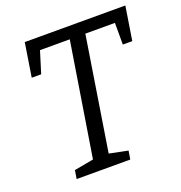

<svg xmlns="http://www.w3.org/2000/svg" viewBox="-127 -807 861 915"><g transform="rotate(-20 304.0 -349.0)"><path d="M107 0 114 -43 212 -61 304 -637H153L119 -527H71L98 -698H608L581 -527H533V-637H383L292 -62L386 -43L379 0Z"/></g></svg>

Font: Bitter
Style: Italic
Weight: 400
Italic angle: -9°
Designer: Sol Matas, and Bitter project Authors
Foundry: Sol Matas
Version: Version 2.001